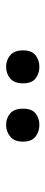

<svg xmlns="http://www.w3.org/2000/svg" viewBox="220 -997 149 629"><g transform="rotate(90 294.5 -682.5)"><path d="M145 -683Q145 -712 161 -724.5Q177 -737 199 -737Q221 -737 237 -724.5Q253 -712 253 -683Q253 -655 237 -641.5Q221 -628 199 -628Q177 -628 161 -641.5Q145 -655 145 -683ZM336 -683Q336 -712 351.5 -724.5Q367 -737 389 -737Q411 -737 427.5 -724.5Q444 -712 444 -683Q444 -655 427.5 -641.5Q411 -628 389 -628Q367 -628 351.5 -641.5Q336 -655 336 -683Z"/></g></svg>

Font: Noto Sans Adlam Unjoined Medium
Style: Regular
Weight: 500
Version: Version 3.001